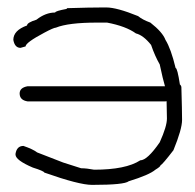

<svg xmlns="http://www.w3.org/2000/svg" viewBox="-20 -507 528 520"><path d="M426.8 -273.4Q421.4 -291 412.6 -332.5Q399.4 -355.5 389.2 -385.3Q368.2 -411.6 348.1 -416.5Q321.3 -436 270 -445.8H242.7Q165 -445.8 131.3 -432.1Q125.5 -432.1 100.1 -418.5Q49.3 -391.6 49.3 -381.3L35.6 -377.4Q20 -377.4 16.1 -398.9Q16.1 -424.8 53.2 -438Q53.2 -445.8 78.6 -453.6Q103.5 -473.1 129.4 -473.1Q129.4 -477.1 160.6 -482.9Q160.6 -484.9 162.6 -484.9Q223.1 -486.8 258.3 -486.8H268.1Q296.4 -486.8 354 -463.4Q365.7 -453.6 387.2 -445.8Q420.4 -419.9 428.2 -398.9Q442.9 -375.5 455.6 -322.8Q460.4 -322.8 467.3 -277.8Q469.2 -277.8 471.2 -272Q473.1 -206.1 473.1 -182.1Q473.1 -157.2 449.7 -100.1Q420.4 -62 414.6 -59.1Q414.6 -55.7 400.9 -47.4Q384.3 -33.2 328.6 -16.1Q316.9 -6.3 231 -6.3H229Q194.3 -6.3 100.1 -39.6Q98.6 -43.9 68.8 -53.2Q22 -73.2 22 -88.4V-90.3Q25.4 -111.8 43.5 -111.8Q69.3 -103 80.6 -94.2L150.9 -66.9L199.7 -51.3Q214.4 -51.3 234.9 -47.4Q320.8 -47.4 359.9 -72.8Q378.9 -72.8 412.6 -121.6Q432.1 -164.6 432.1 -186Q432.1 -190.4 431.2 -232.9Q429.2 -232.9 427.7 -232.4H54.7Q33.2 -235.8 33.2 -253.9Q33.2 -269.5 54.7 -273.4Z"/></svg>

Font: CEF Fonts CJK
Style: Regular
Weight: 400
Designer: PartyBoss (派对大魔王)
Version: Release 2.25